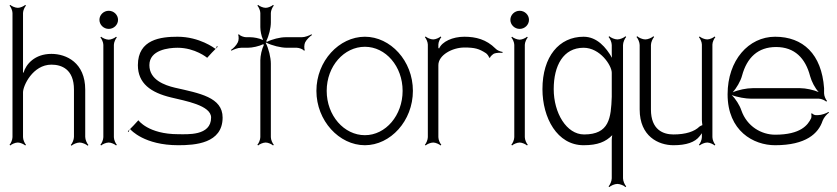

<svg xmlns="http://www.w3.org/2000/svg" viewBox="-20 -582 3419 784"><path d="M19 9 22 12C27 7 42 0 53 0C63 0 78 7 83 12L86 9C81 4 74 -11 74 -22V-205C74 -232 114 -318 190 -318C231 -318 282 -300 282 -216V-23C282 -12 275 4 269 10L272 13C278 7 294 0 305 0C316 0 332 7 338 13L341 10C335 4 328 -12 328 -23V-216C328 -326 251 -362 190 -362C122 -362 86 -320 76 -285L74 -286V-529C74 -539 81 -554 86 -559L83 -562C78 -557 63 -550 53 -550C42 -550 27 -557 22 -562L19 -559C24 -554 31 -539 31 -529V-22C31 -11 24 4 19 9Z M390 9 393 12C398 7 413 0 424 0C434 0 449 7 454 12L457 9C452 4 445 -11 445 -22V-399C445 -409 452 -424 457 -429L454 -432C449 -427 434 -420 424 -420C413 -420 398 -427 393 -432L390 -429C395 -424 402 -409 402 -399V-22C402 -11 395 4 390 9ZM386 -501C386 -481 403 -464 424 -464C445 -464 462 -481 462 -501C462 -521 445 -538 424 -538C403 -538 386 -521 386 -501Z M860 -382C862 -381 863 -383 863 -385ZM863 -385 869 -391 866 -394C864 -392 863 -388 863 -385ZM511 -55C511 -55 512 -55 512 -54C515 -51 569 11 708 11C776 11 889 4 889 -102C889 -185 795 -201 694 -224C652 -234 590 -256 590 -316C590 -378 668 -387 705 -387C777 -387 826 -346 826 -346C840 -362 852 -374 860 -382C860 -382 860 -383 859 -383C856 -385 795 -432 705 -432C638 -432 543 -422 543 -316C543 -242 595 -204 679 -184C736 -170 842 -152 842 -102C842 -26 744 -34 708 -34C585 -34 545 -91 545 -91C531 -75 519 -63 511 -55ZM508 -52 511 -55C509 -56 509 -55 508 -52ZM502 -46 505 -43C507 -45 507 -49 508 -52Z M923 -378 925 -375C934 -380 951 -387 965 -387H992C1010 -387 1038 -393 1056 -402L1055 -401L1057 -399L1058 -400C1049 -382 1043 -354 1043 -336V-22C1043 -11 1036 4 1031 9L1034 12C1039 7 1054 0 1065 0C1075 0 1090 7 1095 12L1098 9C1093 4 1086 -11 1086 -22V-322C1086 -347 1077 -384 1065 -407C1066 -407 1066 -408 1067 -408C1090 -396 1127 -387 1151 -387H1192C1201 -387 1218 -381 1221 -375L1225 -377C1221 -383 1222 -401 1226 -409C1232 -421 1246 -434 1254 -439L1252 -442C1243 -437 1226 -430 1212 -430H1146C1124 -430 1091 -422 1070 -411L1067 -414C1078 -435 1086 -468 1086 -490V-529C1086 -539 1093 -554 1098 -559L1095 -562C1090 -557 1075 -550 1065 -550C1054 -550 1039 -557 1034 -562L1031 -559C1036 -554 1043 -539 1043 -529V-471C1043 -457 1047 -435 1054 -420L1053 -419C1038 -426 1016 -430 1002 -430H985C976 -430 959 -436 956 -442L952 -440C956 -434 955 -416 951 -409C945 -396 931 -383 923 -378ZM1064 -409H1065L1064 -408Z M1314 -211C1314 -312 1385 -391 1470 -391C1555 -391 1624 -311 1624 -211C1624 -111 1555 -30 1470 -30C1385 -30 1314 -110 1314 -211ZM1272 -211C1272 -89 1365 11 1470 11C1574 11 1666 -88 1666 -211C1666 -334 1574 -432 1470 -432C1365 -432 1272 -333 1272 -211Z M1715 9 1718 12C1723 7 1738 0 1749 0C1759 0 1774 7 1779 12L1782 9C1777 4 1770 -11 1770 -22V-316C1770 -357 1827 -388 1876 -388C1919 -388 1936 -383 1964 -365C1969 -362 1977 -351 1977 -347L1981 -346C1981 -351 1992 -360 1997 -363C2007 -367 2024 -367 2032 -366V-370C2024 -371 2010 -376 2003 -384C1966 -421 1923 -432 1876 -432C1828 -432 1785 -412 1773 -384L1770 -386V-400C1770 -410 1777 -425 1782 -430L1779 -433C1774 -428 1759 -421 1749 -421C1738 -421 1723 -428 1718 -433L1715 -430C1720 -425 1727 -410 1727 -400V-22C1727 -11 1720 4 1715 9Z M2068 9 2071 12C2076 7 2091 0 2102 0C2112 0 2127 7 2132 12L2135 9C2130 4 2123 -11 2123 -22V-399C2123 -409 2130 -424 2135 -429L2132 -432C2127 -427 2112 -420 2102 -420C2091 -420 2076 -427 2071 -432L2068 -429C2073 -424 2080 -409 2080 -399V-22C2080 -11 2073 4 2068 9ZM2064 -501C2064 -481 2081 -464 2102 -464C2123 -464 2140 -481 2140 -501C2140 -521 2123 -538 2102 -538C2081 -538 2064 -521 2064 -501Z M2241 -218C2241 -314 2280 -387 2363 -387C2430 -387 2478 -315 2478 -285V-187C2475 -100 2468 -33 2365 -33C2293 -33 2241 -121 2241 -218ZM2195 -218C2195 -101 2255 11 2363 11C2421 11 2453 -3 2480 -30C2479 -24 2478 -17 2478 -11V146C2478 157 2471 173 2465 179L2468 182C2474 176 2490 169 2501 169C2512 169 2528 176 2534 182L2537 179C2531 173 2524 157 2524 146V-398C2524 -409 2531 -425 2537 -431L2534 -434C2528 -428 2512 -421 2501 -421C2490 -421 2474 -428 2468 -434L2465 -431C2471 -425 2478 -409 2478 -398V-371C2478 -364 2478 -354 2479 -346C2455 -388 2418 -432 2363 -432C2263 -432 2195 -351 2195 -218Z M2579 -431C2585 -425 2592 -409 2592 -398V-135C2592 -25 2669 11 2730 11C2782 11 2818 -1 2837 -26C2839 -29 2843 -34 2846 -38V-22C2846 -11 2839 4 2834 9L2837 12C2842 7 2857 0 2868 0C2878 0 2893 7 2898 12L2901 9C2896 4 2889 -11 2889 -22V-400C2889 -410 2896 -425 2901 -430L2898 -433C2893 -428 2878 -421 2868 -421C2857 -421 2842 -428 2837 -433L2834 -430C2839 -425 2846 -410 2846 -400V-92C2846 -89 2847 -77 2848 -71C2844 -70 2839 -67 2836 -65C2816 -45 2780 -33 2730 -33C2689 -33 2638 -51 2638 -135V-398C2638 -409 2645 -425 2651 -431L2648 -434C2642 -428 2626 -421 2615 -421C2604 -421 2588 -428 2582 -434Z M2972 -205C2987 -222 3004 -250 3010 -273C3030 -347 3075 -390 3149 -390C3225 -390 3269 -344 3288 -271C3294 -249 3308 -222 3323 -206C3302 -215 3270 -222 3247 -222H3053C3029 -222 2994 -215 2972 -205ZM2951 -197C2951 -47 3057 11 3145 11C3271 11 3322 -37 3339 -89C3344 -102 3356 -116 3365 -122L3363 -125C3354 -119 3334 -112 3321 -112H3310C3306 -112 3298 -116 3296 -119L3292 -118C3294 -114 3294 -103 3292 -99C3279 -72 3250 -32 3145 -32C3090 -32 3030 -65 3007 -132C3000 -153 2983 -179 2968 -194C2990 -185 3025 -179 3048 -179H3324C3334 -179 3349 -172 3354 -167L3357 -170C3352 -175 3345 -190 3345 -201V-222C3335 -361 3259 -432 3145 -432C3037 -432 2951 -336 2951 -197Z"/></svg>

Font: Armata Saber
Style: Rg
Weight: 400
Designer: Jasper
Foundry: Cannot Into Space Fonts
Version: Version 0.970